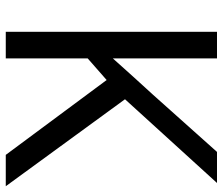

<svg xmlns="http://www.w3.org/2000/svg" viewBox="-72 -682 754 649"><g transform="rotate(90 304.5 -357.0)"><path d="M609 0H503L250 -341L177 -277V0H87V-714H177V-362Q197 -385 238.5 -430.5Q280 -476 300 -498L493 -714H598L315 -403Z"/></g></svg>

Font: Advent Sans Logo
Style: Regular
Weight: 400
Designer: Types & Symbols
Foundry: Types & Symbols
Version: Version 1.002